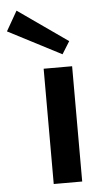

<svg xmlns="http://www.w3.org/2000/svg" viewBox="-108 -779 425 813"><g transform="rotate(-5 105.0 -372.5)"><path d="M172 -544 -54 -661 -6 -745 205 -597ZM87 0V-490H208V0Z"/></g></svg>

Font: Taylor Sans Upright Semi Bold
Style: Regular
Weight: 600
Italic angle: -8°
Designer: Natanael Gama
Version: Version 1.001 September 8, 2015